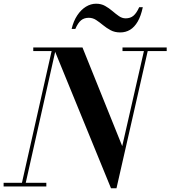

<svg xmlns="http://www.w3.org/2000/svg" viewBox="-56 -1006 920 1036"><path d="M543 10 232 -750H389L603.5 -217.5L725 -750H745.5L572.5 10ZM-36.5 0V-19.5H194V0ZM58 0 222.5 -730.5H123.5V-750H247L78.5 0ZM605 -730.5V-750H843.5V-730.5ZM593 -831Q563 -831 540.8 -843Q518.5 -855 499.8 -870.5Q481 -886 462.8 -898Q444.5 -910 423 -910Q398 -910 381.5 -896.5Q365 -883 350.5 -850H330.5Q340.5 -892.5 360.8 -923Q381 -953.5 407.5 -969.8Q434 -986 462.5 -986Q490 -986 511.2 -974Q532.5 -962 550.5 -946.5Q568.5 -931 585.8 -919Q603 -907 622 -907Q647.5 -907 664.2 -921.2Q681 -935.5 695 -967H714.5Q704.5 -919.5 687 -889.5Q669.5 -859.5 645.8 -845.2Q622 -831 593 -831Z"/></svg>

Font: Bodoni Moda 11pt SemiBold
Style: Italic
Weight: 600
Italic angle: -13°
Designer: Owen Earl
Foundry: indestructible type
Version: Version 2.004